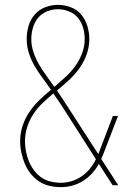

<svg xmlns="http://www.w3.org/2000/svg" viewBox="-20 -763 540 791"><path d="M231 8Q207 8 183.5 2.5Q160 -3 140.5 -16Q121 -29 106 -48Q91 -67 82 -89Q73 -111 68 -134.5Q63 -158 63 -182Q63 -214 73 -244.5Q83 -275 101 -301.5Q119 -328 142 -350.5Q165 -373 190 -393Q173 -418 155.5 -441.5Q138 -465 123 -490.5Q108 -516 99 -544.5Q90 -573 90 -602Q90 -629 97.5 -655.5Q105 -682 122.5 -702.5Q140 -723 166 -733Q192 -743 219 -743Q246 -743 272 -733Q298 -723 315 -702.5Q332 -682 340 -655.5Q348 -629 348 -602Q348 -570 337 -539Q326 -508 307 -481.5Q288 -455 264 -433Q240 -411 215 -390Q223 -378 231.5 -365.5Q240 -353 248 -340L385 -128Q387 -133 389 -138Q391 -143 393 -149L445 -285H466L411 -142Q408 -134 404.5 -125.5Q401 -117 397 -108L467 0H444L387 -88Q376 -67 359.5 -49Q343 -31 322.5 -18Q302 -5 278.5 1.5Q255 8 231 8ZM204 -405Q227 -425 249.5 -445.5Q272 -466 289.5 -490Q307 -514 318 -543Q329 -572 329 -602Q329 -625 322.5 -648Q316 -671 301.5 -689Q287 -707 264.5 -716Q242 -725 219 -725Q196 -725 173.5 -716Q151 -707 136.5 -689Q122 -671 115.5 -648Q109 -625 109 -602Q109 -574 118 -547.5Q127 -521 141 -497Q155 -473 171.5 -450.5Q188 -428 204 -405ZM231 -10Q254 -10 276 -17Q298 -24 317 -37Q336 -50 350.5 -68Q365 -86 375 -107L232 -331Q224 -343 216 -354.5Q208 -366 200 -378Q177 -359 155.5 -338.5Q134 -318 117.5 -293Q101 -268 92 -239.5Q83 -211 83 -182Q83 -160 87 -139Q91 -118 99 -98.5Q107 -79 120 -61.5Q133 -44 150.5 -32Q168 -20 189 -15Q210 -10 231 -10Z"/></svg>

Font: Iosevka SS18 Thin
Style: Regular
Weight: 100
Monospace: yes
Designer: Belleve Invis
Foundry: Belleve Invis
Version: Version 25.1.1; ttfautohint (v1.8.4)